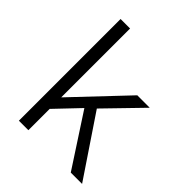

<svg xmlns="http://www.w3.org/2000/svg" viewBox="-194 -806 921 921"><g transform="rotate(45 266.5 -345.0)"><path d="M88.4 0V-689.9H152.8V-222.7L403.8 -487.8H488.3L311.5 -305.7L517.1 0H440.4L267.6 -265.1L152.8 -144.5V0Z"/></g></svg>

Font: HK Grotesk Legacy
Style: Regular
Weight: 400
Designer: Alfredo Marco Pradil
Foundry: Hanken Design Co.
Version: Version 2.022;PS 002.022;hotconv 1.0.88;makeotf.lib2.5.64775